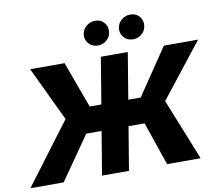

<svg xmlns="http://www.w3.org/2000/svg" viewBox="-113 -1072 1379 1191"><g transform="rotate(-10 576.5 -476.5)"><path d="M725.5 -727.3 677.2 -435.4H755.3L952.8 -727.3H1168.3L900.9 -387.1L1056.1 0H844.8L751.4 -273.4H650.2L604.8 0H435L480.5 -273.4H383.9L193.5 0H-16.3L273.1 -384.9L110.8 -727.3H327.4L433.9 -435.4H507.5L555.8 -727.3ZM551.8 -799Q514.9 -799 492.4 -824.9Q469.8 -850.9 475.9 -886.4Q480.8 -914.8 504.6 -934.1Q528.4 -953.5 558.2 -953.5Q595.2 -953.5 616.7 -927.7Q638.1 -902 632.1 -865.8Q628.2 -838.1 604.8 -818.5Q581.3 -799 551.8 -799ZM773.4 -799Q736.5 -799 714 -824.9Q691.4 -850.9 697.4 -886.4Q702.4 -914.8 726.2 -934.1Q750 -953.5 779.8 -953.5Q816.8 -953.5 838.2 -927.7Q859.7 -902 853.7 -865.8Q849.8 -838.1 826.3 -818.5Q802.9 -799 773.4 -799Z"/></g></svg>

Font: Inter UI Extra Bold
Style: Italic
Weight: 800
Italic angle: 9.39999°
Designer: Rasmus Andersson
Foundry: rsms
Version: 3.2;8d6f07862